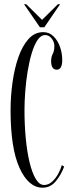

<svg xmlns="http://www.w3.org/2000/svg" viewBox="-20 -860 336 890"><path d="M177.5 10Q112.5 10 70.8 -81Q29 -172 29 -349Q29 -412.5 37.8 -476.5Q46.5 -540.5 64.8 -593.5Q83 -646.5 111.8 -678.8Q140.5 -711 180.5 -711Q208.5 -711 228.2 -691.5Q248 -672 258.2 -642.5Q268.5 -613 268.5 -582Q268.5 -537 243 -537Q217 -537 217 -577Q217 -596.5 224.5 -610.2Q232 -624 232 -647.5Q232 -665.5 219.5 -681.5Q207 -697.5 189.5 -697.5Q169.5 -697.5 154 -674.5Q138.5 -651.5 127 -613Q115.5 -574.5 108 -528.5Q100.5 -482.5 97 -435.8Q93.5 -389 93.5 -350Q93.5 -281 99.5 -218.2Q105.5 -155.5 117.2 -107Q129 -58.5 145.8 -30.5Q162.5 -2.5 184.5 -2.5Q205 -2.5 222 -18.2Q239 -34 250.5 -55.5Q262 -77 266.5 -94.5L277.5 -88Q263.5 -50 238.8 -20Q214 10 177.5 10ZM165 -733.5 91.5 -840.5H101.5L175 -768L248.5 -840.5H258.5L185.5 -733.5Z"/></svg>

Font: Imbue 100pt Light
Style: Regular
Weight: 300
Designer: Tyler Finck
Foundry: Etcetera Type Company
Version: Version 1.102; ttfautohint (v1.8.3)